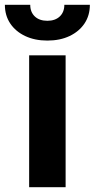

<svg xmlns="http://www.w3.org/2000/svg" viewBox="-60 -775 392 795"><path d="M60.7 0V-545.9H211.7V0ZM136 -607Q84 -607 44.3 -625.8Q4.6 -644.6 -17.6 -677.8Q-39.8 -711 -39.8 -755.1H65.2Q65.2 -724.8 84.3 -706.8Q103.3 -688.9 136.1 -688.9Q168.4 -688.9 187.4 -706.8Q206.4 -724.8 206.4 -755.1H312.1Q312.1 -711 289.9 -677.8Q267.6 -644.6 228.1 -625.8Q188.6 -607 136 -607Z"/></svg>

Font: Inter
Style: Regular
Weight: 400
Designer: Rasmus Andersson
Foundry: rsms
Version: Version 4.000;git-8c9346024